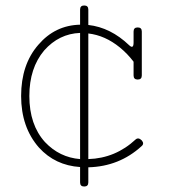

<svg xmlns="http://www.w3.org/2000/svg" viewBox="-20 -600 618 700"><path d="M272 65V9Q181 3 122 -62Q57 -136 57 -250Q57 -365 120 -437Q181 -508 272 -510V-565Q272 -580 287 -580Q302 -580 302 -565V-509Q383 -500 451 -435Q467 -420 467 -445V-485Q467 -500 482 -500Q497 -500 497 -485V-325Q497 -310 482 -310Q467 -310 467 -325V-375Q445 -404 417 -427Q363 -471 302 -478V-20Q401 -23 475 -92Q485 -100 497 -88Q507 -76 496 -67Q415 7 302 10V65Q302 80 287 80Q272 80 272 65ZM144 -82Q197 -26 272 -20V-480Q195 -477 141 -416Q87 -352 87 -250Q87 -145 144 -82Z"/></svg>

Font: ClassicType
Style: Regular
Weight: 400
Version: Version 1.004